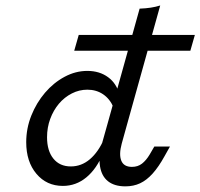

<svg xmlns="http://www.w3.org/2000/svg" viewBox="-20 -651 714 684"><path d="M204 11.3Q146 11.3 109.7 -31.9Q73.4 -75 73.4 -144.4Q73.4 -193.5 91.5 -239.1Q109.7 -284.7 140.3 -320.6Q171 -356.5 210.1 -377.4Q249.2 -398.4 291.1 -398.4Q334.7 -398.4 365.3 -375.8Q396 -353.2 405.6 -312.9L384.7 -267.7Q371.8 -298.4 347.6 -314.9Q323.4 -331.5 291.1 -331.5Q262.1 -331.5 235.9 -318.1Q209.7 -304.8 189.9 -281.5Q170.2 -258.1 158.9 -227.4Q147.6 -196.8 147.6 -162.1Q147.6 -113.7 170.2 -85.9Q192.7 -58.1 232.3 -58.1Q270.2 -58.1 300.4 -83.9Q330.6 -109.7 350.8 -156.5L347.6 -105.6Q324.2 -49.2 287.5 -19Q250.8 11.3 204 11.3ZM362.1 -206.5 477.4 -620.2Q499.2 -621 517.3 -623.8Q535.5 -626.6 550.8 -631.5L432.3 -206.5ZM413.7 -139.5Q403.2 -100.8 412.1 -78.6Q421 -56.5 450 -56.5Q471 -56.5 485.9 -68.1Q500.8 -79.8 512.9 -100L529.8 -129H585.5L566.1 -94.4Q545.2 -56.5 523.8 -32.7Q502.4 -8.9 479 2Q455.6 12.9 426.6 12.9Q387.9 12.9 364.9 -5.2Q341.9 -23.4 336.3 -58.5Q330.6 -93.5 344.4 -143.5L362.1 -206.5H432.3ZM244.4 -470.2 260.5 -526.6H674.2L658.1 -470.2Z"/></svg>

Font: Playfair 5pt SemiExpanded Light
Style: Italic
Weight: 300
Width: 6
Italic angle: -15.6°
Designer: Claus Eggers Sørensen
Foundry: Claus Eggers Sørensen
Version: Version 2.203